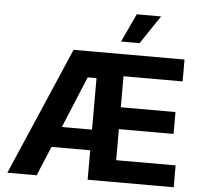

<svg xmlns="http://www.w3.org/2000/svg" viewBox="-60 -996 1115 1059"><g transform="rotate(5 497.0 -466.5)"><path d="M324.2 -707H938.5V-585.9H611.3V-414.1H914.1V-293H611.3V-121.1H940.4V0H463.9V-163.1H249.5L181.6 0H19.5ZM463.9 -277.3V-562.5H415L296.9 -277.3ZM654.3 -932.6H789.1L683.6 -775.4H581.1Z"/></g></svg>

Font: Pretendard GOV
Style: Bold
Weight: 700
Designer: Base glyphs from Inter by Rasmus Andersson; Hangeul glyphs from Noto Sans CJK(Source Han Sans) by Jang Soo-young and Kan
Foundry: Kil Hyung-jin
Version: Version 1.309